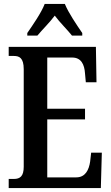

<svg xmlns="http://www.w3.org/2000/svg" viewBox="-20 -951 562 971"><path d="M118 -784V-771H169C194 -801 232 -838 257 -872C281 -839 323 -798 344 -771H396V-784C370 -822 326 -886 308 -931H206C189 -886 144 -822 118 -784ZM24 0H490L495 -179H441L436 -135C430 -91 411 -54 366 -54H219V-347H410V-401H219V-660H345C390 -660 407 -626 410 -579L414 -535H468L465 -714H24V-668H50C77 -668 100 -659 100 -601V-108C100 -60 82 -46 50 -46H24Z"/></svg>

Font: Noto Serif Hebrew ExtraCondensed SemiBold
Style: Regular
Weight: 600
Width: 2
Designer: Monotype Design Team
Foundry: Monotype Imaging Inc.
Version: Version 2.004